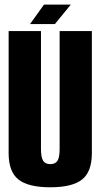

<svg xmlns="http://www.w3.org/2000/svg" viewBox="-20 -810 440 834"><path d="M198.5 3.5Q294 3.5 336.5 -30.2Q379 -64 379 -144.5V-675H239V-163Q239 -126.5 229.8 -111.8Q220.5 -97 198.5 -97Q176.5 -97 167.2 -112Q158 -127 158 -163V-675H17.5V-144.5Q17.5 -64 60.2 -30.2Q103 3.5 198.5 3.5ZM110.5 -705.5H179L250 -790H171ZM150 -705.5H218.5L287.5 -790H209.5Z"/></svg>

Font: Anybody ExtraCondensed
Style: Bold
Weight: 700
Width: 2
Version: Version 1.113;gftools[0.9.25]